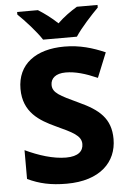

<svg xmlns="http://www.w3.org/2000/svg" viewBox="-62 -1041 686 1030"><g transform="rotate(-5 281.5 -526.5)"><path d="M196 -837H378C407 -882 468 -948 503 -983V-997H392C357 -976 320 -950 286 -917C251 -950 217 -975 182 -997H70V-983C108 -947 167 -882 196 -837ZM526 -273C526 -384 464 -435 357 -484C259 -530 220 -548 220 -591C220 -626 247 -651 301 -651C353 -651 407 -635 471 -607L525 -740C458 -769 389 -790 306 -790C152 -790 52 -717 52 -584C52 -457 139 -407 223 -368C309 -328 357 -307 357 -261C357 -223 330 -196 264 -196C195 -196 117 -221 45 -255V-100C108 -70 170 -56 255 -56C436 -56 526 -150 526 -273Z"/></g></svg>

Font: Noto Sans Malayalam UI ExtraBold
Style: Regular
Weight: 800
Designer: Jelle Bosma - Monotype Design Team
Foundry: Monotype Imaging Inc.
Version: Version 2.104